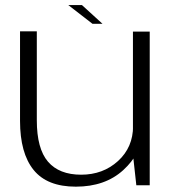

<svg xmlns="http://www.w3.org/2000/svg" viewBox="-20 -712 678 738"><path d="M504 0H555.5V-590.5H491V-118ZM121.5 -591.5H57V-247.5Q57 -123.5 109 -59Q161 5.5 271.5 5.5Q384 5.5 453.8 -58.2Q523.5 -122 523.5 -197L491.5 -227.5Q491.5 -146 433.8 -93.2Q376 -40.5 292 -40.5Q207.5 -40.5 164.5 -90.5Q121.5 -140.5 121.5 -250ZM335.5 -620.5H374L295 -692.5H242.5Z"/></svg>

Font: Anybody SemiExpanded Light
Style: Regular
Weight: 300
Width: 6
Version: Version 1.113;gftools[0.9.25]